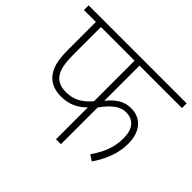

<svg xmlns="http://www.w3.org/2000/svg" viewBox="-141 -818 1014 1014"><g transform="rotate(45 366.0 -311.0)"><path d="M415 -587H732V-622H0V-587H89V-379C89 -296 103 -253 131 -220C157 -191 193 -178 238 -178C303 -178 347 -206 378 -238V0H415V-274C461 -338 499 -363 538 -363C597 -363 627 -324 627 -255C627 -184 601 -128 562 -72L595 -51C637 -114 665 -179 665 -253C665 -349 612 -397 544 -397C490 -397 451 -369 415 -324ZM127 -587H378V-284C335 -233 293 -213 238 -213C199 -213 174 -226 158 -245C138 -269 127 -303 127 -388Z"/></g></svg>

Font: Noto Sans ExtraLight
Style: Italic
Weight: 200
Italic angle: -12°
Designer: Monotype Design Team
Foundry: Monotype Imaging Inc.
Version: Version 2.013